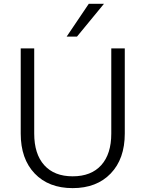

<svg xmlns="http://www.w3.org/2000/svg" viewBox="-20 -971 748 1000"><path d="M158.2 -275.4Q158.2 -168.9 210.4 -110.8Q262.7 -52.7 358.4 -52.7Q455.1 -52.7 507.3 -110.8Q559.6 -168.9 559.6 -275.4V-718.8H629.9V-275.4Q629.9 -143.6 556.6 -67.4Q483.4 8.8 358.4 8.8Q233.4 8.8 160.6 -67.4Q87.9 -143.6 87.9 -275.4V-718.8H158.2ZM327.1 -780.3 442.4 -951.2H521.5L380.9 -780.3Z"/></svg>

Font: Min Sans Light
Style: Regular
Weight: 300
Designer: Jinseong-Kim, NotoSansCJK, Nunito
Foundry: Jinseong-Kim
Version: Version 1.400;Glyphs 3.1.2 (3151)